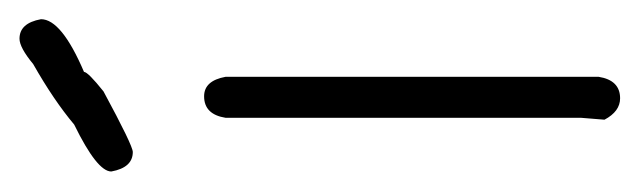

<svg xmlns="http://www.w3.org/2000/svg" viewBox="-244 -420 641 192"><g transform="rotate(-90 76.0 -324.5)"><path d="M75.2 -440.4Q90.8 -440.4 94.7 -418.9V-45.9Q91.3 -24.4 73.2 -24.4Q60.1 -24.4 51.8 -40L53.7 -63.5V-418.9Q57.1 -440.4 75.2 -440.4ZM132.8 -625Q148.4 -625 152.3 -603.5Q152.3 -583 99.6 -560.5Q99.6 -556.6 80.1 -541Q25.9 -511.7 19.5 -511.7Q3.9 -511.7 0 -533.2Q0 -547.4 46.9 -570.3Q71.3 -590.8 107.4 -611.3Q124 -625 132.8 -625Z"/></g></svg>

Font: CEF Fonts CJK
Style: Regular
Weight: 400
Designer: PartyBoss (派对大魔王)
Version: Release 2.25